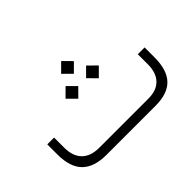

<svg xmlns="http://www.w3.org/2000/svg" viewBox="-94 -838 1109 1109"><g transform="rotate(-45 460.0 -284.0)"><path d="M261.2 -58.6H664.1Q730.5 -58.6 765.9 -95.5Q801.3 -132.3 801.3 -201.7V-283.2H856.9V-203.1Q856.9 -99.1 809.6 -49.6Q762.2 0 662.6 0H262.7Q162.1 0 112.8 -49.3Q63.5 -98.6 63.5 -201.2V-284.7H119.1V-201.7Q119.1 -132.3 155.8 -95.5Q192.4 -58.6 261.2 -58.6ZM408.2 -516.1 460.4 -568.4 512.2 -516.1 460.4 -464.4ZM492.2 -396.5 543.9 -448.2 596.2 -396.5 543.9 -344.2ZM324.2 -396.5 376.5 -448.2 428.2 -396.5 376.5 -344.2Z"/></g></svg>

Font: Shabnam Thin FD
Style: Thin-FD
Weight: 100
Foundry: DejaVu fonts team - Redesigned by Saber Rastikerdar - Based on Vazir font
Version: Version 5.0.0